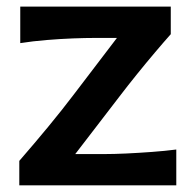

<svg xmlns="http://www.w3.org/2000/svg" viewBox="-20 -558 586 578"><path d="M38.1 0V-73.7Q83.5 -126 125.2 -176.5Q167 -227.1 201.7 -272.9L332 -443.8H265.6Q238.3 -443.8 200 -442.4Q161.6 -440.9 120.1 -437.5Q78.6 -434.1 41 -428.2V-538.1H494.1V-455.1Q473.1 -431.6 446.5 -400.1Q419.9 -368.7 392.3 -334.5Q364.7 -300.3 340.8 -269L206.5 -94.2H294.4Q322.3 -94.2 359.9 -95.9Q397.5 -97.7 437 -100.6Q476.6 -103.5 510.7 -107.9V0Z"/></svg>

Font: Pinar-DS1-FD SemiBold
Style: Regular
Weight: 600
Designer: Amin Abedi
Version: Version 3.000